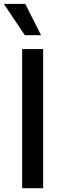

<svg xmlns="http://www.w3.org/2000/svg" viewBox="-36 -984 326 1004"><path d="M189.6 -727.3H79.9V0H189.6ZM-16 -963.8 93.8 -800.1H178.6L95.9 -963.8Z"/></svg>

Font: Margiela Sans Medium
Style: Regular
Weight: 500
Designer: Stefan Endress, Andreas Faust
Version: Version 1.100;FEAKit 1.0